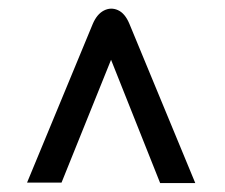

<svg xmlns="http://www.w3.org/2000/svg" viewBox="-20 -546 516 440"><path d="M347 -126.5 234.5 -409 121 -127.5H42L192.5 -491Q202 -513.5 218 -521.8Q234 -530 250.2 -522.8Q266.5 -515.5 276.5 -491.5L427.5 -126.5Z"/></svg>

Font: Public Sans Medium
Style: Regular
Weight: 500
Designer: The Public Sans Project Authors: Dan O. Williams and USWDS (Libre Franklin designed by Pablo Impallari and Rodrigo Fuenz
Version: Version 1.007